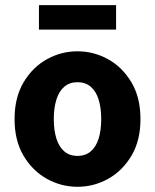

<svg xmlns="http://www.w3.org/2000/svg" viewBox="-20 -705 595 737"><path d="M277.5 12Q214.8 12 159.7 -18.7Q104.6 -49.5 70.2 -107.5Q35.9 -165.6 35.9 -247.9Q35.9 -330.4 70.2 -388.5Q104.6 -446.7 159.7 -477.4Q214.8 -508.1 277.5 -508.1Q340.3 -508.1 395.3 -477.4Q450.3 -446.7 484.8 -388.5Q519.2 -330.4 519.2 -247.9Q519.2 -165.6 484.8 -107.5Q450.3 -49.5 395.3 -18.7Q340.3 12 277.5 12ZM277.5 -106.6Q307.9 -106.6 328.3 -123.9Q348.7 -141.2 358.6 -173.1Q368.5 -205 368.5 -247.9Q368.5 -290.8 358.6 -322.8Q348.7 -354.7 328.3 -372.1Q307.9 -389.5 277.5 -389.5Q247.1 -389.5 226.8 -372.1Q206.5 -354.7 196.5 -322.8Q186.5 -290.8 186.5 -247.9Q186.5 -205 196.5 -173.1Q206.5 -141.2 226.8 -123.9Q247.1 -106.6 277.5 -106.6ZM129.5 -591.5V-685.4H425.6V-591.5Z"/></svg>

Font: Source Sans 3
Style: Regular
Weight: 200
Designer: Paul D. Hunt
Foundry: Adobe
Version: Version 3.046;hotconv 1.0.118;makeotfexe 2.5.65603